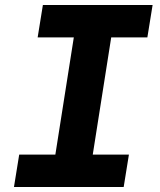

<svg xmlns="http://www.w3.org/2000/svg" viewBox="-20 -750 640 770"><path d="M36 0 57 -130H202L276 -600H131L152 -730H592L571 -600H426L352 -130H497L476 0Z"/></svg>

Font: JetBrains Mono NL ExtraBold
Style: Italic
Weight: 800
Italic angle: -9°
Monospace: yes
Designer: Philipp Nurullin, Konstantin Bulenkov
Foundry: JetBrains
Version: Version 2.305; ttfautohint (v1.8.4.7-5d5b)